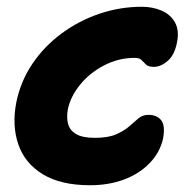

<svg xmlns="http://www.w3.org/2000/svg" viewBox="-20 -539 571 568"><path d="M246.6 9Q159.8 9 106.6 -23.5Q53.4 -56 34.2 -111.9Q15 -167.8 28.2 -236Q41 -298.8 75.9 -350.4Q110.8 -402 162.1 -439.9Q213.4 -477.8 274.4 -498.4Q335.4 -519 399.4 -519Q431.4 -519 457.8 -507.7Q484.2 -496.4 497.5 -473Q510.8 -449.6 503.6 -413.6Q496.6 -376.6 476.2 -358.9Q455.8 -341.2 434.8 -341.2Q419.2 -341.2 412.1 -347.9Q405 -354.6 398.9 -361.2Q392.8 -367.8 378.6 -367.8Q330.6 -367.8 288 -345.6Q245.4 -323.4 216.9 -288.4Q188.4 -253.4 180.6 -215Q176.4 -191 181.5 -172.1Q186.6 -153.2 205.5 -142.2Q224.4 -131.2 260.4 -131.2Q300 -131.2 323.8 -141.7Q347.6 -152.2 362.3 -165.2Q377 -178.2 389.3 -188.7Q401.6 -199.2 419 -199.2Q444 -199.2 456.7 -183.5Q469.4 -167.8 462.4 -129.2Q453.2 -88 422.8 -56.5Q392.4 -25 347.1 -8Q301.8 9 246.6 9Z"/></svg>

Font: Shantell Sans Light
Style: Italic
Weight: 300
Italic angle: -11°
Designer: Stephen Nixon, Anya Danilova, Shantell Martin
Foundry: Arrow Type
Version: Version 1.008;[ac192a2d6]